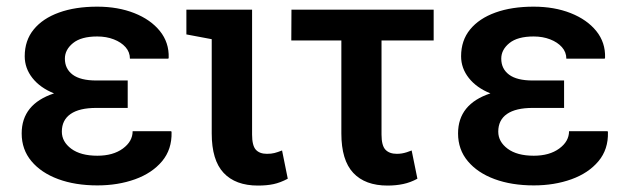

<svg xmlns="http://www.w3.org/2000/svg" viewBox="-20 -558 1915 588"><path d="M278.3 9.8Q210.4 9.8 158.2 -9.5Q106 -28.8 76.2 -64.5Q46.4 -100.1 46.4 -149.4Q46.4 -239.3 145.5 -272Q103 -289.1 79.3 -319.1Q55.7 -349.1 55.7 -385.7Q55.7 -434.1 83.3 -467.8Q110.8 -501.5 160.6 -519.5Q210.4 -537.6 277.8 -537.6Q341.3 -537.6 391.4 -517.8Q441.4 -498 469.7 -462.9Q498 -427.7 496.6 -381.3L495.6 -378.4H377.9Q377.9 -398.4 364.5 -413.6Q351.1 -428.7 328.4 -437.5Q305.7 -446.3 277.8 -446.3Q228.5 -446.3 203.6 -426Q178.7 -405.8 178.7 -378.4Q178.7 -347.2 202.6 -329.3Q226.6 -311.5 274.9 -311.5H371.1V-227.5H274.9Q223.1 -227.5 196.3 -209Q169.4 -190.4 169.4 -154.8Q169.4 -124 198.2 -102.5Q227.1 -81.1 278.3 -81.1Q326.2 -81.1 356.2 -103Q386.2 -125 386.2 -156.2H504.4L505.4 -153.3Q506.8 -100.6 476.3 -64.2Q445.8 -27.8 393.6 -9Q341.3 9.8 278.3 9.8Z M770 10.3Q701.2 10.3 664.8 -28.6Q628.4 -67.4 628.4 -149.4V-438L550.8 -452.6V-528.3H752V-146Q752 -112.3 763.4 -99.6Q774.9 -86.9 797.4 -86.9Q811 -86.9 820.6 -89.4Q830.1 -91.8 843.8 -97.2L861.3 -10.7Q838.4 1.5 817.6 5.9Q796.9 10.3 770 10.3Z M1167 10.3Q1098.1 10.3 1061.8 -28.6Q1025.4 -67.4 1025.4 -149.4V-434.1H872.1L872.6 -528.3H1308.1V-434.1H1148.4V-146Q1148.4 -112.3 1160.4 -99.6Q1172.4 -86.9 1195.3 -86.9Q1203.1 -86.9 1210.7 -88.1Q1218.3 -89.4 1225.8 -91.8Q1233.4 -94.2 1240.7 -97.2L1258.3 -10.7Q1236.8 1 1214.6 5.6Q1192.4 10.3 1167 10.3Z M1614.7 9.8Q1546.9 9.8 1494.6 -9.5Q1442.4 -28.8 1412.6 -64.5Q1382.8 -100.1 1382.8 -149.4Q1382.8 -239.3 1481.9 -272Q1439.5 -289.1 1415.8 -319.1Q1392.1 -349.1 1392.1 -385.7Q1392.1 -434.1 1419.7 -467.8Q1447.3 -501.5 1497.1 -519.5Q1546.9 -537.6 1614.3 -537.6Q1677.7 -537.6 1727.8 -517.8Q1777.8 -498 1806.2 -462.9Q1834.5 -427.7 1833 -381.3L1832 -378.4H1714.4Q1714.4 -398.4 1700.9 -413.6Q1687.5 -428.7 1664.8 -437.5Q1642.1 -446.3 1614.3 -446.3Q1564.9 -446.3 1540 -426Q1515.1 -405.8 1515.1 -378.4Q1515.1 -347.2 1539.1 -329.3Q1563 -311.5 1611.3 -311.5H1707.5V-227.5H1611.3Q1559.6 -227.5 1532.7 -209Q1505.9 -190.4 1505.9 -154.8Q1505.9 -124 1534.7 -102.5Q1563.5 -81.1 1614.7 -81.1Q1662.6 -81.1 1692.6 -103Q1722.7 -125 1722.7 -156.2H1840.8L1841.8 -153.3Q1843.3 -100.6 1812.7 -64.2Q1782.2 -27.8 1730 -9Q1677.7 9.8 1614.7 9.8Z"/></svg>

Font: Roboto Slab LO Medium
Style: Regular
Weight: 500
Designer: Google
Version: Version 2.000